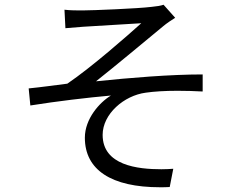

<svg xmlns="http://www.w3.org/2000/svg" viewBox="-20 -753 996 810"><path d="M252 -712 256 -634C276 -636 305 -638 329 -640C370 -643 534 -652 576 -655C516 -601 367 -470 264 -400C216 -394 152 -385 101 -380L108 -308C221 -326 347 -341 448 -350C400 -321 338 -252 338 -172C338 -36 450 37 655 37C668 37 682 37 696 36L711 -41C697 -40 680 -39 661 -39C561 -39 413 -55 413 -184C413 -272 503 -350 595 -362C629 -367 676 -370 729 -370C763 -370 799 -369 835 -367V-439C699 -439 529 -425 385 -410C461 -470 598 -584 668 -642C682 -654 706 -670 719 -678L670 -733C659 -729 641 -726 619 -724C564 -717 369 -709 328 -709C303 -709 277 -709 252 -712Z"/></svg>

Font: Kinto Sans
Style: Regular
Weight: 400
Designer: Authors: Ryoko NISHIZUKA  (kana & ideographs); Paul D. Hunt (Latin, Greek & Cyrillic); Wenlong ZHANG  (bopomofo); Sandol
Foundry: Adobe Systems Incorporated, ookami Inc.
Version: Version 0.001